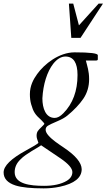

<svg xmlns="http://www.w3.org/2000/svg" viewBox="-101 -728 588 1060"><path d="M443.4 -708 334.8 -588 303.4 -708H279.4L292.6 -519H343.6L467.4 -708ZM133 -185C137.1 -262.6 159 -332.3 193 -376C214.3 -402.7 237 -416 261 -416C305 -415.3 327 -381.3 327 -314C327 -226 301 -155.7 249 -103C232.3 -85.7 216.3 -77 201 -77C151.8 -77 133 -129.5 133 -185ZM-20 222.5C-20 196.2 -9.7 173 11 153C27.9 134.8 52.6 119.4 74 106C91.1 95.3 111.8 84.6 126 74C161.9 98.4 197.7 123 234 147C277 176.6 298.5 201.5 298.5 221.9C298.5 241.5 288.3 257.5 268 270C236.7 288.7 194.8 298 142.5 298C64.5 298 -20 288 -20 222.5ZM111 61C104.3 67.7 81.3 81.7 42 103C-40 147.7 -81 188 -81 224C-81 258 -59 282 -15 296C19 306.7 70.7 312 140 312C170.7 312 200.3 309 229 303C309.7 285.7 350 253.3 350 206C349.3 170 316 130 250 86C220.4 65.9 187.1 44.3 165.5 19C155.8 7.7 151 -2.7 151 -12C151 -21.3 155.2 -28.7 163.5 -34C171.8 -39.3 188.7 -47.3 214 -58C239.3 -68.7 258.3 -79.3 271 -90C308.3 -120.7 337.7 -151.7 359 -183C380.3 -214.3 391 -250.3 391 -291C391 -335.3 380.7 -363.3 373 -394H430C436 -394 439 -396.3 439 -401V-423C439 -433.7 396.3 -439 311 -439C224.7 -439 144 -374.8 104 -319C83 -289.8 64 -254.6 64 -208C64 -187.3 66.3 -168.8 71 -152.5C83.2 -109.8 93.1 -95.4 127 -65C138.3 -53.7 144 -46.7 144 -44C144 -42.7 138.2 -36.3 126.5 -25C109.9 -8.8 101 -1.3 101 22.5C101 36.7 108.4 49.2 111 61Z"/></svg>

Font: fbb
Style: Italic
Weight: 400
Italic angle: -12°
Designer: David J. Perry, Michael Sharpe
Version: Version 0.991